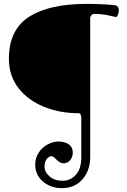

<svg xmlns="http://www.w3.org/2000/svg" viewBox="-20 -668 657 992"><path d="M162 183Q162 148 180 120.5Q198 93 226.5 78Q255 63 283 63Q317 64 336.5 78.5Q356 93 356 120Q356 144 342 160Q328 176 309 176Q291 176 272 157Q266 150 259 144.5Q252 139 246 139Q233 139 221.5 153.5Q210 168 210 192Q210 221 236 243.5Q262 266 304 266Q343 266 371.5 235.5Q400 205 400 144V-57Q400 -83 386 -83Q289 -83 206.5 -116.5Q124 -150 75 -213.5Q26 -277 26 -364Q26 -514 130 -581Q234 -648 428 -648Q470 -648 517 -645.5Q564 -643 578 -640Q585 -639 589.5 -631.5Q594 -624 594 -615Q594 -605 589.5 -592.5Q585 -580 579 -580Q574 -581 540.5 -588.5Q507 -596 466 -596Q458 -596 452 -589Q446 -582 446 -573V143Q446 213 406 258.5Q366 304 300 304Q242 304 202 270Q162 236 162 183Z"/></svg>

Font: EB Garamond SemiBold
Style: Regular
Weight: 600
Designer: Georg Duffner and Octavio Pardo
Foundry: Georg Duffner
Version: Version 1.000